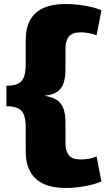

<svg xmlns="http://www.w3.org/2000/svg" viewBox="-20 -827 528 956"><path d="M306 109Q241 109 197 88.5Q153 68 130.5 27.5Q108 -13 108 -73V-193Q108 -230 100 -253Q92 -276 71 -287Q50 -298 12 -298V-400Q50 -400 71 -411Q92 -422 100 -446Q108 -470 108 -506V-626Q108 -687 130 -727Q152 -767 196.5 -787Q241 -807 306 -807Q353 -807 401 -799Q449 -791 485 -776L461 -651Q443 -658 423 -662Q403 -666 383 -666Q339 -666 322.5 -644.5Q306 -623 306 -585V-481Q306 -444 297.5 -416Q289 -388 266 -371Q243 -354 199 -350Q238 -345 261.5 -330Q285 -315 295.5 -287.5Q306 -260 306 -218V-113Q306 -76 322.5 -54.5Q339 -33 383 -33Q405 -33 425 -37Q445 -41 461 -48L485 77Q448 92 400 100.5Q352 109 306 109Z"/></svg>

Font: Pathway Extreme ExtraBold
Style: Regular
Weight: 800
Designer: Eduardo Rodriguez Tunni
Foundry: Eduardo Rodriguez Tunni
Version: Version 1.001;gftools[0.9.26]